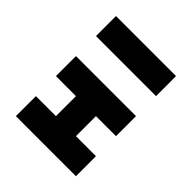

<svg xmlns="http://www.w3.org/2000/svg" viewBox="-190 -806 927 927"><g transform="rotate(45 273.5 -342.0)"><path d="M68.4 -546.9V-683.6H478.5V-546.9ZM205.1 -273.4H68.4V-410.2H478.5V-273.4H341.8V-136.7H478.5V0H68.4V-136.7H205.1Z"/></g></svg>

Font: DatCub
Style: Bold
Weight: 700
Designer: GGBot
Version: 1.00